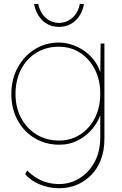

<svg xmlns="http://www.w3.org/2000/svg" viewBox="-20 -755 643 1015"><path d="M113 166 124 146Q145 168 170.5 184Q196 200 227 209Q258 218 293 218Q350 218 399.5 188Q449 158 479.5 102.5Q510 47 510 -30V-172L519 -175Q506 -121 473 -79.5Q440 -38 394 -14Q348 10 294 10Q221 10 163.5 -24.5Q106 -59 73 -119.5Q40 -180 40 -258Q40 -337 74 -398.5Q108 -460 164.5 -495Q221 -530 290 -530Q322 -530 352.5 -521Q383 -512 410 -496Q437 -480 459 -457.5Q481 -435 495.5 -408Q510 -381 516 -350L510 -353L512 -525H532V-21Q532 40 513.5 88.5Q495 137 462 170.5Q429 204 386 222Q343 240 294 240Q240 240 192.5 221Q145 202 113 166ZM510 -260Q510 -332 481.5 -388Q453 -444 403.5 -476Q354 -508 291 -508Q224 -508 172 -476Q120 -444 91 -387.5Q62 -331 62 -258Q62 -187 91.5 -131.5Q121 -76 173 -44Q225 -12 293 -12Q354 -12 403.5 -43.5Q453 -75 481.5 -131Q510 -187 510 -260ZM160 -733 182 -735Q192 -687 222 -660.5Q252 -634 292 -634Q331 -634 362 -660.5Q393 -687 402 -735L424 -733Q413 -677 377.5 -645Q342 -613 292 -613Q241 -613 206.5 -645Q172 -677 160 -733Z"/></svg>

Font: Mach Thin
Style: Regular
Weight: 250
Version: Version 1.002